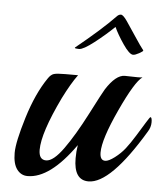

<svg xmlns="http://www.w3.org/2000/svg" viewBox="-48 -676 629 725"><g transform="rotate(5 266.0 -313.0)"><path d="M416 -403 464 -402Q479 -402 483 -403Q455 -384 402.5 -270.5Q350 -157 350 -107Q350 -77 370 -77Q383 -77 405.5 -94Q428 -111 444 -131.5Q460 -152 478.5 -182Q497 -212 510.5 -234Q524 -256 526 -256Q532 -256 532 -237Q532 -218 521 -201Q397 6 314 6Q258 6 258 -77Q258 -103 262 -127Q168 6 83 6Q58 6 42.5 -15Q27 -36 27 -77Q27 -118 56 -212.5Q85 -307 127 -368Q137 -383 148.5 -386.5Q160 -390 192 -390H240Q215 -356 186 -298Q120 -161 120 -97Q120 -59 147.5 -59Q175 -59 213 -112Q251 -165 294.5 -249.5Q338 -334 345 -345Q382 -403 416 -403ZM477 -505V-504Q477 -501 462.5 -493Q448 -485 440 -485Q426 -485 401.5 -521Q377 -557 365 -584Q332 -552 291.5 -520.5Q251 -489 235 -489Q219 -489 219 -492V-493Q315 -571 365 -623Q373 -632 381.5 -632Q390 -632 405.5 -609.5Q421 -587 443 -553.5Q465 -520 477 -505Z"/></g></svg>

Font: Playball
Style: Regular
Weight: 400
Designer: Robert E. Leuschke
Foundry: Robert E. Leuschke
Version: Version 1.001